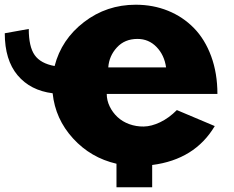

<svg xmlns="http://www.w3.org/2000/svg" viewBox="-172 -684 986 809"><path d="M-151.9 -543.9 -50.8 -562Q-50.8 -487.3 -25.9 -451.9Q-1 -416.5 58.1 -405.8Q86.9 -518.1 182.1 -591.1Q277.3 -664.1 399.9 -664.1Q473.1 -664.1 535.9 -638.7Q598.6 -613.3 645 -565.9Q691.4 -518.6 717.8 -447Q744.1 -375.5 744.1 -288.1H277.8Q277.8 -261.2 290 -235.8Q302.2 -210.4 323 -190.9Q343.8 -171.4 372.8 -160.9Q401.9 -150.4 433.8 -150.9Q465.8 -151.4 502.7 -168.9Q539.6 -186.5 573.2 -220.2L732.9 -152.8Q648.9 -11.7 469.2 11.2V105H318.8V5.9Q210.4 -19 135.7 -100.8Q61 -182.6 49.8 -291Q-43.9 -302.7 -97.9 -366.9Q-151.9 -431.2 -151.9 -543.9ZM284.2 -399.9H527.8Q520.5 -452.1 487.5 -486.1Q454.6 -520 407.2 -520Q353.5 -520 320.6 -484.1Q287.6 -448.2 284.2 -399.9Z"/></svg>

Font: Hussar Preview
Style: Bold
Weight: 700
Foundry: Cannot Into Space Fonts, PlusOne Fonts
Version: Version 2.29RC2 "Millennial"